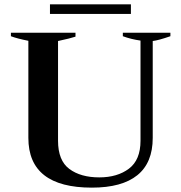

<svg xmlns="http://www.w3.org/2000/svg" viewBox="-20 -850 831 880"><path d="M209 -830H580V-786H209ZM110 -218V-663Q59 -673 30 -684V-700H326V-682Q302 -674 246 -662V-205Q246 -114 298 -75.5Q350 -37 435 -37Q518 -37 571 -77Q624 -117 624 -205V-664Q581 -670 543 -684V-700H761V-684Q706 -665 680 -662V-218Q680 -104 609.5 -47Q539 10 401 10Q110 10 110 -218Z"/></svg>

Font: Trirong SemiBold
Style: Regular
Weight: 600
Designer: Katatrad Team
Foundry: CadsonDemak
Version: Version 1.001